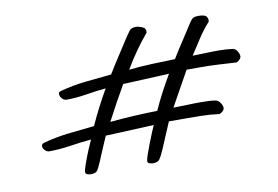

<svg xmlns="http://www.w3.org/2000/svg" viewBox="-56 -581 896 618"><g transform="rotate(-10 392.5 -272.0)"><path d="M196 -51Q191 -51 184.5 -53Q178 -55 178 -61Q178 -68 185.5 -89Q193 -110 202 -131.5Q211 -153 215 -161Q181 -158 145 -152.5Q109 -147 76 -147Q69 -147 62.5 -153.5Q56 -160 56 -167Q56 -175 65 -177Q104 -188 148 -193Q192 -198 232 -202Q245 -231 259.5 -259Q274 -287 290 -315Q259 -312 225 -306.5Q191 -301 160 -301Q152 -301 145.5 -308Q139 -315 139 -322Q139 -329 142.5 -330Q146 -331 148 -332Q188 -343 231.5 -347.5Q275 -352 315 -356Q332 -384 350 -411.5Q368 -439 386 -467Q394 -479 399.5 -486Q405 -493 421 -493Q428 -493 440.5 -488Q453 -483 451 -469Q430 -444 411 -417Q392 -390 375 -361Q413 -365 450.5 -366.5Q488 -368 526 -369Q543 -397 562 -425.5Q581 -454 596 -478Q602 -487 607.5 -490Q613 -493 624 -493Q646 -493 651 -485Q656 -477 654 -469Q634 -447 617.5 -421.5Q601 -396 584 -370Q602 -370 623.5 -371Q645 -372 667 -372Q693 -372 715 -369Q723 -368 729 -359Q735 -350 735 -342Q735 -332 720 -324Q690 -326 660 -327.5Q630 -329 600 -329H557Q541 -301 525.5 -272.5Q510 -244 494 -216Q513 -216 536 -217Q559 -218 581 -218Q595 -218 608 -217.5Q621 -217 632 -215Q640 -214 646.5 -204.5Q653 -195 653 -188Q653 -177 637 -170Q606 -174 576 -174.5Q546 -175 516 -175H472Q466 -162 456 -137.5Q446 -113 436 -90Q426 -67 419 -58Q416 -54 409.5 -52.5Q403 -51 398 -51Q394 -51 387.5 -53Q381 -55 381 -61Q381 -66 386 -81Q391 -96 398.5 -115Q406 -134 412.5 -150Q419 -166 422 -172L264 -165Q259 -154 249.5 -131.5Q240 -109 231 -87.5Q222 -66 216 -58Q213 -54 207 -52.5Q201 -51 196 -51ZM286 -206Q325 -210 363.5 -212Q402 -214 441 -215Q454 -244 468.5 -271.5Q483 -299 499 -326L348 -319Q332 -291 316.5 -263Q301 -235 286 -206Z"/></g></svg>

Font: Corinthia
Style: Bold
Weight: 700
Designer: Robert E. Leuschke
Foundry: Robert E. Leuschke
Version: Version 1.013; ttfautohint (v1.8.3)